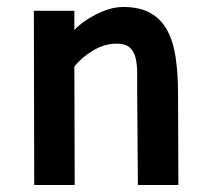

<svg xmlns="http://www.w3.org/2000/svg" viewBox="-20 -530 603 550"><path d="M78 0 77 -499H193V-444Q204 -456 220 -467.5Q236 -479 254.5 -488.5Q273 -498 293 -504Q313 -510 333 -510Q379 -510 409.5 -493.5Q440 -477 458 -445Q476 -413 483 -366.5Q490 -320 490 -261L491 0H375L373 -260Q373 -291 373 -318Q373 -345 368.5 -364Q364 -383 351.5 -394Q339 -405 315 -405Q279 -405 246 -385Q213 -365 193 -339L194 0Z"/></svg>

Font: Panefresco 800wt
Style: Regular
Weight: 800
Designer: Campivisivi
Foundry: Campivisivi & Chank Co
Version: Version 1.001